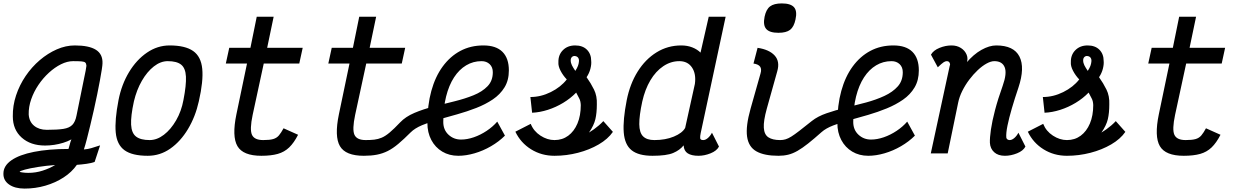

<svg xmlns="http://www.w3.org/2000/svg" viewBox="-29 -898 7249 1124"><path d="M115 206Q58 206 24 182Q-10 158 -9 118Q-9 73 37.5 40.5Q84 8 170 -9Q256 -26 372 -26Q376 -37 379.5 -52.5Q383 -68 389 -82Q367 -70 341 -62Q315 -54 288 -50Q261 -46 235 -46Q150 -46 98 -92.5Q46 -139 46 -217Q45 -279 65 -339.5Q85 -400 121 -453Q157 -506 204 -546Q251 -586 303.5 -609Q356 -632 409 -632Q492 -632 532.5 -606.5Q573 -581 571 -527Q571 -518 567 -491.5Q563 -465 556 -427.5Q549 -390 540 -345.5Q531 -301 520.5 -254.5Q510 -208 499.5 -164.5Q489 -121 479.5 -84Q470 -47 462 -23Q486 -25 504.5 -30.5Q523 -36 557 -47L525 50Q506 57 477.5 61Q449 65 421 67Q391 110 343 141Q295 172 236.5 189Q178 206 115 206ZM137 114Q180 114 220.5 101Q261 88 294 68Q240 72 193 79.5Q146 87 116.5 95Q87 103 86 108Q86 109 102 111.5Q118 114 137 114ZM245 -138Q307 -138 342 -143.5Q377 -149 394.5 -167Q412 -185 419 -222Q446 -359 461 -428.5Q476 -498 477 -513Q476 -526 470.5 -531.5Q465 -537 449 -538.5Q433 -540 399 -540Q365 -540 328.5 -522Q292 -504 257.5 -472.5Q223 -441 196 -401Q169 -361 153.5 -316.5Q138 -272 139 -228Q142 -185 171 -161.5Q200 -138 245 -138Z M836 14Q745 14 700 -18.5Q655 -51 648.5 -123Q642 -195 665 -313Q683 -404 726.5 -476Q770 -548 831.5 -590Q893 -632 964 -632Q1055 -632 1101.5 -599.5Q1148 -567 1155 -495Q1162 -423 1135 -305Q1115 -215 1071.5 -142.5Q1028 -70 968 -28Q908 14 836 14ZM847 -78Q890 -78 930.5 -109Q971 -140 1002 -193.5Q1033 -247 1045 -313Q1062 -400 1059.5 -449.5Q1057 -499 1031.5 -519.5Q1006 -540 953 -540Q911 -540 871.5 -509Q832 -478 801.5 -425Q771 -372 755 -305Q736 -218 738.5 -168.5Q741 -119 767.5 -98.5Q794 -78 847 -78Z M1501 14Q1394 14 1361 -42.5Q1328 -99 1355 -229L1417 -526H1293L1313 -618H1437L1474 -800H1573L1535 -618H1743L1723 -526H1515L1450 -225Q1432 -140 1446 -109Q1460 -78 1512 -78Q1550 -78 1570.5 -84Q1591 -90 1604 -105.5Q1617 -121 1631 -147L1716 -109Q1692 -62 1664 -35Q1636 -8 1597 3Q1558 14 1501 14Z M2313 -181Q2345 -215 2397 -237Q2449 -259 2510 -274.5Q2571 -290 2632 -305Q2693 -320 2743.5 -340.5Q2794 -361 2825 -393Q2856 -425 2856 -475Q2856 -505 2837.5 -522.5Q2819 -540 2790 -540Q2741 -540 2700 -515.5Q2659 -491 2629 -445Q2599 -399 2582.5 -333Q2566 -267 2566 -184Q2566 -138 2596.5 -109.5Q2627 -81 2670 -81Q2706 -81 2745 -94.5Q2784 -108 2820 -132Q2856 -156 2882 -186L2927 -104Q2892 -69 2845.5 -42Q2799 -15 2749 -0.5Q2699 14 2654 14Q2601 14 2560 -10.5Q2519 -35 2496 -78.5Q2473 -122 2473 -178Q2473 -282 2496 -365.5Q2519 -449 2562.5 -508.5Q2606 -568 2666 -600Q2726 -632 2801 -632Q2875 -632 2912.5 -594.5Q2950 -557 2950 -486Q2950 -428 2924.5 -386.5Q2899 -345 2856 -316Q2813 -287 2759 -266Q2705 -245 2648 -229Q2591 -213 2537.5 -198Q2484 -183 2441.5 -165Q2399 -147 2375 -123Q2335 -83 2303 -56Q2271 -29 2241 -14Q2211 1 2177.5 7.5Q2144 14 2101 14Q1994 14 1961 -42.5Q1928 -99 1955 -229L2017 -526H1893L1913 -618H2037L2074 -800H2173L2135 -618H2343L2323 -526H2115L2050 -225Q2032 -140 2046 -109Q2060 -78 2112 -78Q2140 -78 2162 -80.5Q2184 -83 2205.5 -92Q2227 -101 2252.5 -122.5Q2278 -144 2313 -181Z M3217 14Q3141 14 3080 -24Q3019 -62 2988 -127L3078 -173Q3095 -130 3135 -104Q3175 -78 3217 -78Q3263 -78 3297.5 -103.5Q3332 -129 3351.5 -175Q3371 -221 3371 -283Q3370 -307 3362 -321.5Q3354 -336 3344 -356Q3311 -322 3268 -296Q3225 -270 3178 -255Q3131 -240 3086 -238L3076 -330Q3137 -330 3195.5 -359Q3254 -388 3289 -433Q3267 -456 3252.5 -484Q3238 -512 3240 -534Q3239 -577 3266.5 -604.5Q3294 -632 3338 -632Q3382 -632 3407 -607Q3432 -582 3432 -541Q3434 -522 3427.5 -496Q3421 -470 3405 -446Q3430 -411 3448.5 -373.5Q3467 -336 3465 -287Q3465 -237 3456.5 -200.5Q3448 -164 3419 -122Q3434 -131 3448.5 -141.5Q3463 -152 3477 -164Q3491 -176 3503 -189L3559 -126Q3530 -84 3476 -52.5Q3422 -21 3354.5 -3.5Q3287 14 3217 14ZM3339 -483Q3350 -500 3354.5 -512.5Q3359 -525 3360 -536Q3362 -551 3355.5 -560Q3349 -569 3336 -570Q3326 -571 3319 -564Q3312 -557 3312 -545Q3312 -530 3319 -516Q3326 -502 3339 -483Z M4088 -78Q4101 -78 4115 -90Q4129 -102 4139 -121L4180 -40Q4167 -15 4131 -0.5Q4095 14 4060 14Q4020 14 3997.5 0Q3975 -14 3973 -47Q3951 -19 3912 -2.5Q3873 14 3791 14Q3709 14 3668.5 -18.5Q3628 -51 3622.5 -123Q3617 -195 3640 -312Q3659 -407 3704 -479Q3749 -551 3814.5 -591.5Q3880 -632 3959 -632Q3995 -632 4024 -620.5Q4053 -609 4072 -590L4120 -800H4219L4073 -119Q4069 -100 4070 -89Q4071 -78 4088 -78ZM3802 -78Q3867 -78 3916 -98.5Q3965 -119 3982 -149L4039 -407Q4047 -466 4022 -503Q3997 -540 3948 -540Q3898 -540 3854 -510.5Q3810 -481 3778.5 -428Q3747 -375 3731 -304Q3713 -221 3713.5 -171Q3714 -121 3736 -99.5Q3758 -78 3802 -78Z M4528 14Q4445 14 4399 -12Q4353 -38 4344.5 -98.5Q4336 -159 4365 -262L4423 -467Q4431 -493 4421 -507.5Q4411 -522 4382 -526L4406 -618Q4474 -608 4506 -573Q4538 -538 4521 -480L4460 -262Q4440 -190 4442.5 -150Q4445 -110 4469.5 -94Q4494 -78 4538 -78Q4555 -78 4570 -82.5Q4585 -87 4603.5 -98.5Q4622 -110 4650.5 -132Q4679 -154 4724 -190Q4758 -217 4810 -235Q4862 -253 4922 -267.5Q4982 -282 5041 -298Q5100 -314 5148.5 -336.5Q5197 -359 5226.5 -392Q5256 -425 5256 -475Q5256 -505 5237.5 -522.5Q5219 -540 5190 -540Q5141 -540 5100 -515.5Q5059 -491 5029 -445Q4999 -399 4982.5 -333Q4966 -267 4966 -184Q4966 -138 4996.5 -109.5Q5027 -81 5070 -81Q5106 -81 5145 -94.5Q5184 -108 5220 -132Q5256 -156 5282 -186L5327 -104Q5292 -69 5245.5 -42Q5199 -15 5149 -0.5Q5099 14 5054 14Q5001 14 4960 -10.5Q4919 -35 4896 -78.5Q4873 -122 4873 -178Q4873 -282 4896 -365.5Q4919 -449 4962.5 -508.5Q5006 -568 5066 -600Q5126 -632 5201 -632Q5275 -632 5312.5 -594.5Q5350 -557 5350 -486Q5350 -428 5325 -386Q5300 -344 5257.5 -314.5Q5215 -285 5162.5 -263.5Q5110 -242 5053.5 -225.5Q4997 -209 4944 -194.5Q4891 -180 4848.5 -163.5Q4806 -147 4781 -125Q4736 -85 4702 -58Q4668 -31 4640 -15Q4612 1 4585.5 7.5Q4559 14 4528 14ZM4528 -706Q4476 -706 4456.5 -728.5Q4437 -751 4447 -800Q4456 -843 4479 -860.5Q4502 -878 4548 -878Q4600 -878 4619.5 -855.5Q4639 -833 4628 -784Q4619 -741 4596.5 -723.5Q4574 -706 4528 -706Z M5933 -121 5974 -40Q5961 -15 5925 -0.5Q5889 14 5854 14Q5814 14 5791 -7Q5768 -28 5766 -62Q5765 -91 5772 -139.5Q5779 -188 5796 -253Q5813 -318 5841 -396Q5867 -469 5852.5 -504.5Q5838 -540 5792 -540Q5772 -540 5746.5 -526Q5721 -512 5695 -487.5Q5669 -463 5645.5 -432Q5622 -401 5604.5 -366Q5587 -331 5580 -296L5519 0H5420L5530 -509Q5530 -512 5532 -516.5Q5534 -521 5532 -526Q5530 -533 5525.5 -536.5Q5521 -540 5513 -540Q5505 -540 5494.5 -533Q5484 -526 5461 -504L5421 -578Q5435 -603 5470.5 -617.5Q5506 -632 5541 -632Q5573 -632 5596.5 -617Q5620 -602 5630 -577.5Q5640 -553 5629 -525L5626 -528Q5670 -580 5716.5 -606Q5763 -632 5803 -632Q5906 -632 5939 -567Q5972 -502 5933 -385Q5911 -320 5894.5 -263.5Q5878 -207 5869 -163Q5860 -119 5862 -93Q5863 -86 5868.5 -82Q5874 -78 5882 -78Q5895 -78 5909 -90Q5923 -102 5933 -121Z M6217 14Q6141 14 6080 -24Q6019 -62 5988 -127L6078 -173Q6095 -130 6135 -104Q6175 -78 6217 -78Q6263 -78 6297.5 -103.5Q6332 -129 6351.5 -175Q6371 -221 6371 -283Q6370 -307 6362 -321.5Q6354 -336 6344 -356Q6311 -322 6268 -296Q6225 -270 6178 -255Q6131 -240 6086 -238L6076 -330Q6137 -330 6195.5 -359Q6254 -388 6289 -433Q6267 -456 6252.5 -484Q6238 -512 6240 -534Q6239 -577 6266.5 -604.5Q6294 -632 6338 -632Q6382 -632 6407 -607Q6432 -582 6432 -541Q6434 -522 6427.5 -496Q6421 -470 6405 -446Q6430 -411 6448.5 -373.5Q6467 -336 6465 -287Q6465 -237 6456.5 -200.5Q6448 -164 6419 -122Q6434 -131 6448.5 -141.5Q6463 -152 6477 -164Q6491 -176 6503 -189L6559 -126Q6530 -84 6476 -52.5Q6422 -21 6354.5 -3.5Q6287 14 6217 14ZM6339 -483Q6350 -500 6354.5 -512.5Q6359 -525 6360 -536Q6362 -551 6355.5 -560Q6349 -569 6336 -570Q6326 -571 6319 -564Q6312 -557 6312 -545Q6312 -530 6319 -516Q6326 -502 6339 -483Z M6901 14Q6794 14 6761 -42.5Q6728 -99 6755 -229L6817 -526H6693L6713 -618H6837L6874 -800H6973L6935 -618H7143L7123 -526H6915L6850 -225Q6832 -140 6846 -109Q6860 -78 6912 -78Q6950 -78 6970.5 -84Q6991 -90 7004 -105.5Q7017 -121 7031 -147L7116 -109Q7092 -62 7064 -35Q7036 -8 6997 3Q6958 14 6901 14Z"/></svg>

Font: Victor Mono Thin
Style: Italic
Weight: 100
Italic angle: -12°
Monospace: yes
Designer: Rune Bjørnerås
Version: Version 1.561;gftools[0.9.30]